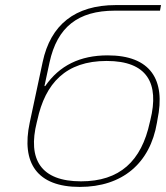

<svg xmlns="http://www.w3.org/2000/svg" viewBox="-20 -727 654 756"><path d="M598 -244 600 -256C633 -413 573 -509 404 -509C295 -509 214 -469 158 -388H155L175 -481C205 -620 287 -685 432 -685H610L614 -707H436C275 -707 179 -629 148 -483L97 -244C63 -85 126 9 294 9C462 9 571 -84 598 -244ZM125 -246 127 -254C158 -399 239 -487 400 -487C560 -487 608 -399 572 -254L570 -246C537 -92 451 -13 299 -13C141 -13 88 -99 125 -246Z"/></svg>

Font: LT Wave Thin
Style: Italic
Weight: 100
Designer: Daniel Lyons
Version: Version 2.5 (Glyphs App)